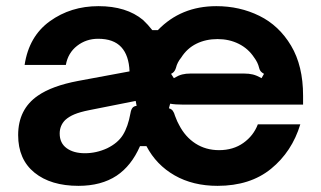

<svg xmlns="http://www.w3.org/2000/svg" viewBox="-20 -593 1043 624"><path d="M39 -154Q39 -238 103 -282Q149 -314 234 -330L401 -361Q399 -413 374 -440Q349 -467 299 -467Q260 -467 230.5 -444Q201 -421 194 -382H60Q74 -475 142 -524Q210 -573 300 -573Q391 -573 445 -528Q461 -513 475 -495H493Q568 -573 683 -573Q759 -573 823 -541.5Q887 -510 926 -444.5Q965 -379 965 -282V-253H609Q603 -253 576 -253Q549 -253 533 -256L529 -241Q537 -239 541.5 -233Q546 -227 549 -216Q557 -195 562 -187Q582 -148 615.5 -126.5Q649 -105 692 -105Q738 -105 771 -128.5Q804 -152 818 -189H956Q929 -100 861 -44.5Q793 11 687 11Q607 11 547.5 -23Q488 -57 456 -118H435Q407 -54 359 -22Q309 11 235 11Q145 11 92 -32Q39 -75 39 -154ZM545 -339Q560 -348 572 -351Q584 -354 599 -354H773Q789 -354 801.5 -351Q814 -348 830 -339L838 -353Q831 -357 828 -360.5Q825 -364 823.5 -368Q822 -372 822 -373Q818 -390 806 -406Q787 -435 756 -450.5Q725 -466 687 -466Q649 -466 618.5 -451Q588 -436 569 -406Q556 -390 552 -373Q552 -372 550 -367.5Q548 -363 545 -359.5Q542 -356 536 -353ZM328 -111Q363 -128 379.5 -154.5Q396 -181 404 -225Q406 -237 410.5 -242.5Q415 -248 424 -249L421 -265L270 -235Q240 -229 222 -221.5Q204 -214 192 -203Q174 -185 174 -159Q174 -128 196.5 -111.5Q219 -95 256 -95Q293 -95 328 -111Z"/></svg>

Font: Open Sauce Sans
Style: Bold
Weight: 700
Designer: Alfredo Marco Pradil
Foundry: Creative Sauce Fz LLC
Version: Version 1.477